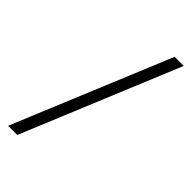

<svg xmlns="http://www.w3.org/2000/svg" viewBox="-236 -799 867 867"><g transform="rotate(45 197.0 -366.0)"><path d="M70.8 9.8H12.2L323.7 -742.2H381.8Z"/></g></svg>

Font: Kumbh Sans Light
Style: Regular
Weight: 300
Version: Version 1.004